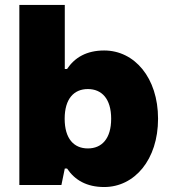

<svg xmlns="http://www.w3.org/2000/svg" viewBox="-20 -750 691 780"><path d="M58.6 -730V1.5H229.5L243.2 -65.4H252.4C283.7 -18.6 332 9.8 403.3 9.8C526.4 9.8 622.1 -101.1 622.1 -267.6C622.1 -434.1 526.4 -544.9 403.3 -544.9C332 -544.9 283.7 -516.6 252.4 -469.7H243.2V-730ZM242.7 -267.6C242.7 -348.6 280.3 -388.2 336.9 -388.2C393.6 -388.2 431.6 -348.6 431.6 -267.6C431.6 -186.5 393.6 -147 336.9 -147C280.3 -147 242.7 -186.5 242.7 -267.6Z"/></svg>

Font: Wand UI Pro Black
Style: Regular
Weight: 900
Designer: Andreas Faust
Version: Version 1.003;FEAKit 1.0